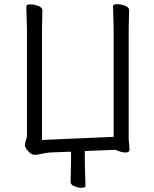

<svg xmlns="http://www.w3.org/2000/svg" viewBox="-20 -726 739 919"><path d="M183 -677 181 -588V-56L524 -71V-590L521 -696Q521 -706 540 -706Q559 -706 578.5 -698.5Q598 -691 598 -678L596 -589V-61L600 -10Q600 4 581 4Q562 4 532 -9L386 -3V56L389 163Q389 173 371.5 173Q354 173 336 165.5Q318 158 318 145L320 46V0L217 4Q196 6 178 10.5Q160 15 147 15Q134 15 124 6.5Q114 -2 106.5 -13Q99 -24 99 -32Q99 -40 104 -54Q109 -68 109 -79V-589L106 -695Q106 -705 125 -705Q144 -705 163.5 -697.5Q183 -690 183 -677Z"/></svg>

Font: LXGW WenKai Lite
Style: Regular
Weight: 400
Designer: LXGW / Fontworks Inc.
Foundry: LXGW / Fontworks Inc.
Version: Version 1.511; March 25, 2025